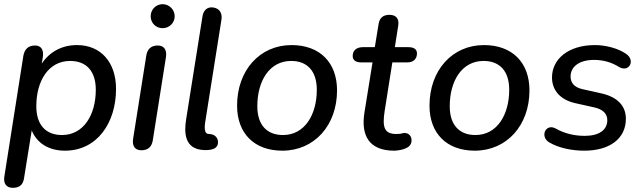

<svg xmlns="http://www.w3.org/2000/svg" viewBox="-20 -713 3080 920"><path d="M41 187C73 187 90 173 95 142L132 -88C159 -22 220 9 291 9C446 9 536 -125 536 -287C536 -416 462 -497 349 -497C276 -497 217 -464 180 -408L185 -438C191 -474 177 -495 148 -495C116 -495 98 -478 92 -446L1 132C-5 167 11 187 41 187ZM277 -66C200 -66 154 -114 154 -204C154 -325 212 -421 316 -421C393 -421 439 -373 439 -283C439 -163 381 -66 277 -66Z M657 7C689 7 707 -9 712 -40L775 -438C781 -474 766 -495 736 -495C704 -495 686 -478 681 -447L618 -49C612 -13 627 7 657 7ZM759 -578C791 -578 817 -603 817 -635C817 -667 791 -693 759 -693C727 -693 702 -667 702 -635C702 -603 727 -578 759 -578Z M1024 -24C1028 -47 1014 -71 981 -71C962 -71 958 -91 963 -126L1041 -618C1046 -649 1033 -672 1003 -677C973 -682 954 -663 950 -633L872 -142C862 -80 862 2 957 6C967 6 1018 10 1024 -24Z M1333 9C1486 9 1595 -112 1595 -280C1595 -413 1513 -497 1377 -497C1224 -497 1116 -375 1116 -207C1116 -74 1198 9 1333 9ZM1336 -66C1259 -66 1213 -114 1213 -204C1213 -325 1271 -421 1375 -421C1452 -421 1498 -373 1498 -283C1498 -163 1440 -66 1336 -66Z M1869 9C1881 9 1901 6 1916 1C1936 -6 1953 -17 1952 -43C1951 -61 1939 -76 1917 -76C1905 -75 1906 -71 1879 -71C1822 -71 1811 -102 1823 -180L1860 -414H1932C1961 -414 1978 -431 1978 -457C1978 -477 1963 -487 1937 -487H1872L1888 -589C1894 -623 1878 -642 1846 -642C1816 -642 1798 -627 1794 -597L1776 -487H1719C1689 -487 1670 -472 1670 -445C1670 -424 1685 -414 1711 -414H1765L1726 -172C1709 -63 1749 9 1869 9Z M2255 9C2408 9 2517 -112 2517 -280C2517 -413 2435 -497 2299 -497C2146 -497 2038 -375 2038 -207C2038 -74 2120 9 2255 9ZM2258 -66C2181 -66 2135 -114 2135 -204C2135 -325 2193 -421 2297 -421C2374 -421 2420 -373 2420 -283C2420 -163 2362 -66 2258 -66Z M2780 9C2899 9 2979 -47 2979 -144C2979 -207 2937 -248 2864 -265L2770 -286C2731 -295 2714 -317 2714 -346C2714 -394 2756 -426 2827 -426C2871 -426 2912 -414 2946 -392C2995 -364 3026 -424 2980 -455C2943 -481 2883 -497 2831 -497C2702 -497 2625 -429 2625 -342C2625 -279 2666 -235 2735 -219L2829 -198C2868 -189 2890 -169 2890 -137C2890 -90 2850 -62 2782 -62C2733 -62 2685 -73 2643 -97C2594 -124 2565 -57 2613 -30C2656 -5 2717 9 2780 9Z"/></svg>

Font: SN Pro Medium
Style: Italic
Weight: 400
Italic angle: -9°
Designer: Tobias Whetton
Foundry: Supernotes
Version: Version 1.001;Glyphs 3.2 (3249)